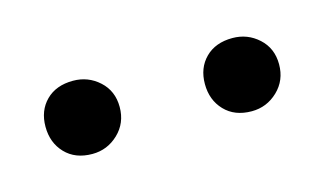

<svg xmlns="http://www.w3.org/2000/svg" viewBox="-30 -747 312 185"><g transform="rotate(-15 126.5 -654.5)"><path d="M47 -618Q62 -618 73 -628.5Q84 -639 84 -655Q84 -671 73 -681Q62 -691 47 -691Q30 -691 20 -681Q10 -671 10 -655Q10 -639 20 -628.5Q30 -618 47 -618ZM206 -618Q221 -618 232 -628.5Q243 -639 243 -655Q243 -671 232 -681Q221 -691 206 -691Q189 -691 179 -681Q169 -671 169 -655Q169 -639 179 -628.5Q189 -618 206 -618Z"/></g></svg>

Font: Catamaran Thin Thin
Style: Regular
Weight: 250
Version: Version 2.000